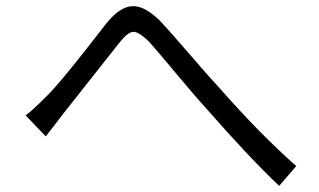

<svg xmlns="http://www.w3.org/2000/svg" viewBox="-20 -650 1040 625"><path d="M128.9 -206.1 63.5 -274.4Q84 -289.1 131.8 -336.9Q156.2 -361.3 189.5 -401.4Q222.7 -441.4 269 -500.5Q315.4 -559.6 328.1 -576.2Q370.1 -627 409.2 -629.9Q448.2 -632.8 498 -585Q526.4 -555.7 596.2 -474.6Q666 -393.6 697.3 -360.4Q825.2 -214.8 944.3 -109.4L888.7 -44.9Q790 -138.7 652.3 -295.9Q618.2 -333 552.2 -412.1Q486.3 -491.2 464.8 -514.6Q430.7 -547.9 413.1 -546.4Q395.5 -544.9 369.1 -511.7Q351.6 -490.2 282.7 -402.3Q213.9 -314.5 185.5 -279.3Q178.7 -270.5 158.2 -243.7Q137.7 -216.8 128.9 -206.1Z"/></svg>

Font: GenEi Gothic M SemiLight
Style: Regular
Weight: 350
Designer: o_tamon (Modified); [Source Han Sans]
Ryoko NISHIZUKA  (kana & ideographs); Paul D. Hunt (Latin, Greek & Cyrillic); Wenl
Version: Version 1.1a;Original Version 1.004